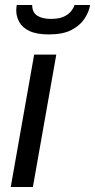

<svg xmlns="http://www.w3.org/2000/svg" viewBox="-20 -743 378 763"><path d="M22.7 0 115.7 -526H203.7L110.7 0ZM174.6 -606.2Q125.4 -606.2 96.9 -619.9Q68.4 -633.6 56.5 -655.6Q44.6 -677.6 44.6 -701.4Q44.6 -706.9 45.1 -712.2Q45.6 -717.5 46.6 -723H107.9Q107.9 -693.4 128.1 -680.7Q148.2 -667.9 182.2 -667.9Q214.6 -667.9 234 -677.1Q253.3 -686.2 263.3 -699.4Q273.3 -712.5 276.3 -723H338.1Q333.6 -695.7 315.8 -668.7Q298.1 -641.6 264.1 -623.9Q230.1 -606.2 174.6 -606.2Z"/></svg>

Font: Archivo Variable SemiBold
Style: Italic
Weight: 600
Italic angle: -10°
Designer: Hector Gatti
Foundry: Omnibus-Type
Version: Version 2.001